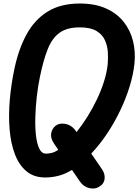

<svg xmlns="http://www.w3.org/2000/svg" viewBox="-20 -999 786 1091"><path d="M541 63.5Q517.5 77.5 485.8 69.5Q454 61.5 433.5 31.5L389 -33.5Q352 -10.5 313.8 -0.5Q275.5 9.5 237 9.5Q173 9.5 130.8 -25.5Q88.5 -60.5 65 -121.8Q41.5 -183 34.8 -262Q28 -341 35.5 -430Q43 -519 62 -608.5Q85.5 -720 130.8 -803.2Q176 -886.5 250 -932.8Q324 -979 433.5 -979Q520 -979 582 -951.2Q644 -923.5 682.2 -875.5Q720.5 -827.5 735.8 -766Q751 -704.5 744 -637.5Q737.5 -575.5 716.5 -507.2Q695.5 -439 663 -371Q630.5 -303 588.8 -240.2Q547 -177.5 498.5 -126.5L559 -38Q578 -11 574.2 18.2Q570.5 47.5 541 63.5ZM206.5 -560.5Q196 -510.5 189.2 -451.8Q182.5 -393 180.8 -335.5Q179 -278 184.2 -230.5Q189.5 -183 203.2 -154.5Q217 -126 241 -126Q256.5 -126 274 -130.2Q291.5 -134.5 311 -147.5L286.5 -184Q266 -214.5 270.8 -241.2Q275.5 -268 296.5 -285Q317.5 -301 351 -295.2Q384.5 -289.5 408 -259L415 -248.5Q447 -288.5 476.5 -335.5Q506 -382.5 530.2 -433.2Q554.5 -484 570.8 -535.2Q587 -586.5 592 -634Q595 -666.5 592.8 -702.8Q590.5 -739 576 -771Q561.5 -803 527.8 -823.2Q494 -843.5 433.5 -843.5Q360.5 -843.5 318 -812.5Q275.5 -781.5 250.8 -718.8Q226 -656 206.5 -560.5Z"/></svg>

Font: Edu QLD Hand
Style: Regular
Weight: 400
Designer: Tina and Corey Anderson, Eben Sorkin
Foundry: Sorkin Type Co.
Version: Version 2.000